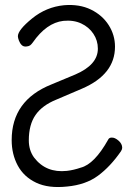

<svg xmlns="http://www.w3.org/2000/svg" viewBox="-20 -734 540 773"><path d="M250 17Q175 25 125.5 1.5Q76 -22 51.5 -67.5Q27 -113 27 -170Q27 -330 187 -394L283 -434Q374 -473 374 -538Q374 -571 356 -598Q338 -625 307 -639.5Q276 -654 235 -650Q167 -642 112 -563Q107 -556 102 -552Q97 -548 88 -547Q75 -545 67.5 -552.5Q60 -560 56 -571Q52 -582 52 -588Q52 -613 109 -659.5Q166 -706 238 -713Q300 -718 346 -695.5Q392 -673 417.5 -633Q443 -593 443 -546Q443 -434 310 -377L207 -333Q150 -310 123 -271Q96 -232 96 -169Q96 -129 117 -100Q165 -37 249 -46Q276 -49 305 -59Q360 -73 415 -171Q419 -180 429 -180Q442 -181 457 -168Q472 -155 472 -139Q472 -133 467 -125Q424 -63 374.5 -26.5Q325 10 250 17Z"/></svg>

Font: LXGW WenKai Mono Lite
Style: Regular
Weight: 400
Monospace: yes
Designer: LXGW / Fontworks Inc.
Foundry: LXGW / Fontworks Inc.
Version: Version 1.520; June 14, 2025